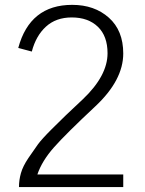

<svg xmlns="http://www.w3.org/2000/svg" viewBox="-20 -755 587 775"><path d="M53.7 -561.5Q100.6 -735.4 271.5 -735.4Q361.3 -735.4 419.4 -683.6Q477.5 -631.8 477.5 -539.1Q477.5 -431.6 365.2 -326.2Q246.1 -214.8 197.8 -160.2Q149.4 -105.5 130.9 -50.8H477.5V0H56.6Q56.6 -28.3 64.5 -56.2Q72.3 -84 94.7 -117.2Q117.2 -150.4 132.8 -171.9Q148.4 -193.4 189 -233.9Q229.5 -274.4 246.6 -290.5Q263.7 -306.6 314.5 -354.5Q414.1 -449.2 414.1 -540Q414.1 -609.4 375 -647Q335.9 -684.6 269.5 -684.6Q206.1 -684.6 165.5 -647.5Q125 -610.4 108.4 -546.9Z"/></svg>

Font: Gothic A1 Light
Style: Regular
Weight: 300
Version: Version 2.50